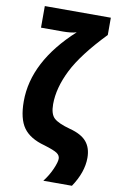

<svg xmlns="http://www.w3.org/2000/svg" viewBox="-102 -814 643 1051"><g transform="rotate(10 220.0 -288.5)"><path d="M433 18Q433 -37 404.5 -71Q376 -105 311 -122Q245 -140 221 -162Q197 -184 197 -239Q197 -329 247.5 -430Q298 -531 426 -664V-760H59V-640H183Q200 -640 220.5 -642Q241 -644 256 -649Q36 -448 36 -227Q36 -130 71.5 -80.5Q107 -31 189 -9Q245 8 262 20Q279 32 279 50Q279 69 262 108Q245 147 217 183H376Q433 98 433 18Z"/></g></svg>

Font: Noto Sans Display SemiCondensed Extra
Style: Regular
Weight: 800
Width: 4
Designer: Monotype Design Team
Foundry: Monotype Imaging Inc.
Version: Version 1.900